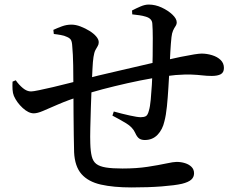

<svg xmlns="http://www.w3.org/2000/svg" viewBox="-20 -801 1040 842"><path d="M557 21Q478 21 422.5 8.5Q367 -4 337.5 -37.5Q308 -71 305 -133Q304 -165 303.5 -209Q303 -253 302.5 -303Q302 -353 302 -405Q302 -462 301 -514Q300 -566 297 -596Q296 -618 291 -626Q286 -634 274 -639Q262 -645 246.5 -647.5Q231 -650 216 -652L214 -670Q231 -678 251.5 -685.5Q272 -693 293 -693Q312 -693 333 -685Q354 -677 372.5 -665.5Q391 -654 402 -641Q413 -628 413 -616Q413 -606 408.5 -599Q404 -592 398.5 -581.5Q393 -571 390 -551Q387 -532 385.5 -498.5Q384 -465 382 -425Q380 -379 378.5 -330Q377 -281 376 -239Q375 -197 376 -172Q377 -137 382.5 -115Q388 -93 402.5 -82Q417 -71 444.5 -66.5Q472 -62 517 -62Q579 -62 627.5 -69.5Q676 -77 708.5 -84Q741 -91 754 -91Q774 -91 791.5 -85.5Q809 -80 820 -69Q831 -58 831 -41Q831 -24 818.5 -13Q806 -2 778 5Q747 12 689 16.5Q631 21 557 21ZM128 -304Q105 -304 79.5 -327.5Q54 -351 41 -380Q36 -392 35 -408.5Q34 -425 35 -443L49 -449Q63 -429 80.5 -414.5Q98 -400 116 -400Q125 -400 151.5 -405.5Q178 -411 212.5 -419Q247 -427 281.5 -436Q316 -445 341 -451Q368 -459 410.5 -469.5Q453 -480 502.5 -491Q552 -502 599.5 -513.5Q647 -525 683 -532Q735 -544 772 -551.5Q809 -559 831.5 -562.5Q854 -566 864 -566Q887 -566 910 -559Q933 -552 947.5 -538Q962 -524 962 -503Q962 -483 948 -475.5Q934 -468 909 -468Q887 -468 866.5 -470.5Q846 -473 819 -474Q792 -475 751 -472Q707 -468 651.5 -458.5Q596 -449 538.5 -436Q481 -423 429.5 -409.5Q378 -396 342 -383Q276 -361 234.5 -343Q193 -325 168.5 -314.5Q144 -304 128 -304ZM615 -187Q600 -187 590.5 -193.5Q581 -200 573 -218Q562 -243 533 -260.5Q504 -278 473 -294L479 -312Q515 -302 549 -294.5Q583 -287 597 -287Q611 -287 619.5 -291.5Q628 -296 633 -316Q638 -332 641 -363.5Q644 -395 646 -429.5Q648 -464 648 -489Q649 -517 649.5 -556Q650 -595 650 -633.5Q650 -672 648 -697Q647 -720 619 -728Q606 -732 592 -734Q578 -736 560 -738L559 -755Q578 -765 597 -773Q616 -781 632 -781Q661 -781 689 -768Q717 -755 736 -737Q755 -719 755 -703Q755 -694 749.5 -686Q744 -678 739 -667Q734 -656 732 -638Q729 -610 727 -573.5Q725 -537 723 -494Q721 -460 718.5 -417Q716 -374 712 -334.5Q708 -295 701 -269Q693 -233 671 -210Q649 -187 615 -187Z"/></svg>

Font: Noto Serif KR SemiBold
Style: Regular
Weight: 600
Designer: Ryoko NISHIZUKA 西塚涼子 (kana & ideographs); Frank Grießhammer (Latin, Greek & Cyrillic); Wenlong ZHANG 张文龙 (bopomofo); San
Foundry: Adobe
Version: Version 2.003-H1;hotconv 1.1.1;makeotfexe 2.6.0